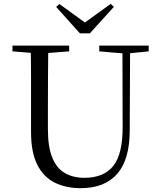

<svg xmlns="http://www.w3.org/2000/svg" viewBox="-20 -966 837 1002"><path d="M290 -945 450 -829H396L558 -946L574 -930L449 -792H397L273 -930ZM401 16Q324 16 265.5 -13Q207 -42 174.5 -106.5Q142 -171 142 -276V-391Q142 -476 142 -560.5Q142 -645 140 -728H232Q231 -645 230.5 -561Q230 -477 230 -391V-291Q230 -199 253 -143Q276 -87 319 -62.5Q362 -38 420 -38Q522 -38 571.5 -100.5Q621 -163 620 -306L619 -728H659L657 -286Q657 -133 591.5 -58.5Q526 16 401 16ZM45 -698V-728H341V-698L201 -687H180ZM498 -698V-728H756V-698L647 -687H626Z"/></svg>

Font: Noto Serif KR
Style: Regular
Weight: 400
Designer: Ryoko NISHIZUKA  (kana & ideographs); Frank Grießhammer (Latin, Greek & Cyrillic); Wenlong ZHANG  (bopomofo); Sandoll Co
Foundry: Adobe
Version: Version 2.003-H1;hotconv 1.1.1;makeotfexe 2.6.0